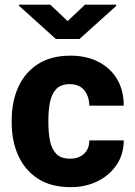

<svg xmlns="http://www.w3.org/2000/svg" viewBox="-20 -770 561 800"><path d="M271.5 -108.9Q308.1 -108.9 330.1 -129.2Q352.1 -149.4 352.1 -185.1H495.6Q495.6 -127.4 466.1 -83.5Q436.5 -39.6 386.7 -14.9Q336.9 9.8 274.4 9.8Q192.4 9.8 137.9 -25.6Q83.5 -61 56.2 -121.6Q28.8 -182.1 28.8 -257.8V-270.5Q28.8 -346.2 55.9 -406.7Q83 -467.3 137.7 -502.7Q192.4 -538.1 273.9 -538.1Q339.4 -538.1 389.2 -512.9Q439 -487.8 467.3 -441.2Q495.6 -394.5 495.6 -329.6H352.1Q352.1 -367.2 331.5 -393.3Q311 -419.4 270.5 -419.4Q233.4 -419.4 214.1 -398.7Q194.8 -377.9 188.2 -344Q181.6 -310.1 181.6 -270.5V-257.8Q181.6 -217.8 188.2 -183.8Q194.8 -149.9 214.1 -129.4Q233.4 -108.9 271.5 -108.9ZM189.5 -750.5 261.7 -682.1 334 -750.5H463.9V-745.1L311 -607.4H212.9L59.1 -746.1V-750.5Z"/></svg>

Font: Vazirmatn RD FD ExtraBold
Style: Regular
Weight: 800
Designer: Saber Rastikerdar
Foundry: Saber Rastikerdar
Version: Version 33.003